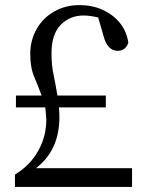

<svg xmlns="http://www.w3.org/2000/svg" viewBox="-20 -739 578 759"><path d="M39.1 0V-48.8Q99.6 -85.9 131.3 -143.1Q163.1 -200.2 163.1 -266.6Q163.1 -273.4 159.2 -314.5H43V-361.3H144.5Q130.9 -398.4 115.2 -435.5Q99.6 -471.7 99.6 -526.4Q99.6 -580.1 125 -624.5Q150.4 -668.9 194.8 -693.8Q239.3 -718.8 293 -718.8Q345.7 -718.8 386.7 -699.7Q427.7 -680.7 454.6 -647.5Q481.4 -614.3 487.3 -569.3Q475.6 -538.1 445.3 -538.1Q404.3 -538.1 388.7 -598.6L368.2 -669.9Q335.9 -677.7 310.5 -677.7Q255.9 -677.7 219.7 -640.6Q183.6 -603.5 183.6 -527.3Q183.6 -478.5 192.4 -440.4Q200.2 -402.3 207 -361.3H398.4V-314.5H212.9Q214.8 -295.9 214.8 -276.4Q214.8 -144.5 122.1 -74.2H502V0ZM140.6 -48.8Z"/></svg>

Font: GenEi Koburi Mincho v6
Style: Regular
Weight: 400
Designer: o_tamon (Modified)
Foundry: o_tamon / Adobe Systems Incorporated
Version: Version 6.1